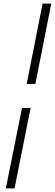

<svg xmlns="http://www.w3.org/2000/svg" viewBox="-20 -832 302 1057"><path d="M101.1 -237.3H148.4L60.1 205.1H12.2ZM214.4 -812H262.2L174.8 -370.1H127Z"/></svg>

Font: Reddit Sans Fudge Light Italic
Style: Regular
Weight: 300
Italic angle: -11.25°
Designer: Stephen Hutchings
Version: Version 1.013